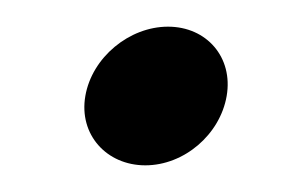

<svg xmlns="http://www.w3.org/2000/svg" viewBox="-20 -113 217 144"><path d="M44 -41C39 -12 60 11 89 11C118 11 145 -12 150 -41C155 -70 135 -93 106 -93C77 -93 49 -70 44 -41Z"/></svg>

Font: Charger Sport
Style: Obl
Weight: 400
Designer: Jasper
Foundry: Cannot Into Space Fonts
Version: Version 1.1